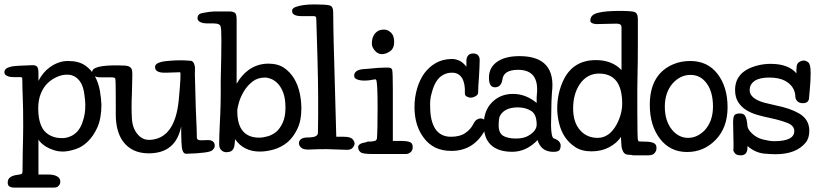

<svg xmlns="http://www.w3.org/2000/svg" viewBox="-42 -677 3694 869"><path d="M61 8Q63 -67 63 -108Q63 -149 62.5 -180Q62 -211 61 -235Q59 -284 59 -315Q59 -326 57 -326.5Q55 -327 52 -328H20Q5 -328 -4 -331Q-12 -334 -17 -338Q-22 -342 -22 -351Q-22 -369 10 -376Q32 -380 106 -382Q120 -382 126 -375Q132 -368 132 -346Q132 -345 132 -311Q152 -350 184 -373Q223 -401 266 -401Q314 -401 343 -381Q372 -361 388 -331Q404 -301 410 -267Q416 -232 417 -203Q417 -142 399 -101Q381 -61 355 -36Q329 -11 300 -2Q270 8 245 9Q220 9 200 2Q160 -11 138 -37Q134 -41 132 -46Q132 28 132 113H179Q201 113 216 121Q231 129 231 146Q231 158 219 168Q213 172 202 172H20Q12 172 5 169Q-8 165 -7 148Q-7 119 40 114Q56 112 58 108Q60 105 60 95.5Q60 86 61 8ZM131 -187Q131 -126 153 -92Q165 -74 187 -63Q210 -51 243 -52Q257 -52 275 -59Q293 -66 308 -82Q325 -101 333 -129Q345 -163 344 -204Q344 -223 340 -248Q334 -303 303 -326Q285 -340 259 -339Q239 -339 216 -329Q193 -319 174 -301Q155 -283 143 -254Q131 -225 131 -187Z M375 -351Q375 -383 496 -381Q514 -381 525 -380Q550 -378 555 -361Q557 -352 557 -340Q557 -312 555 -252Q552 -192 555 -140Q558 -88 591 -59Q611 -42 638 -44Q750 -51 767 -224Q779 -350 773 -350Q768 -350 710 -348Q657 -346 660 -376Q662 -396 715 -401Q768 -406 805 -403Q824 -402 826 -401Q834 -396 837 -387Q841 -377 840.5 -365Q840 -353 840 -340Q845 -141 847 -119Q848 -111 849 -54Q849 -42 868 -42Q868 -42 899 -43Q929 -43 930 -18Q930 -7 919 3Q906 16 800 19Q788 19 783 0Q778 -16 778 -105Q754 17 631 17Q554 17 514 -38Q482 -83 482 -160Q482 -160 482 -229Q482 -318 479.5 -322.5Q477 -327 460 -327H415Q375 -327 375 -351Z M1199 -1Q1165 9 1134 9Q1061 9 1022 -47Q1021 -36 1020 -25Q1018 0 1003 8Q996 11 983 12Q970 12 960 3Q950 -6 950 -24Q950 -60 953 -120Q958 -204 957 -311Q963 -549 957 -553Q957 -571 925 -571H894Q879 -571 867 -576Q852 -582 852 -595Q852 -614 874 -618Q910 -625 926 -625H1002Q1009 -625 1020 -620Q1029 -615 1029 -589Q1029 -444 1029 -298Q1051 -337 1084 -361Q1124 -389 1173 -389Q1216 -389 1245 -369Q1298 -332 1315 -254Q1322 -219 1322 -186Q1322 -131 1304 -94Q1286 -56 1259 -33Q1232 -11 1199 -1ZM1032 -174Q1032 -114 1057 -84Q1082 -54 1131 -54Q1148 -54 1169.5 -60Q1191 -66 1209 -81Q1226 -96 1238 -122.5Q1250 -149 1250 -189.5Q1250 -230 1240.5 -256Q1231 -282 1216.5 -297.5Q1202 -313 1186 -319.5Q1170 -326 1157 -326Q1124 -326 1100.5 -307.5Q1077 -289 1062 -264Q1047 -239 1039.5 -213.5Q1032 -188 1032 -174Z M1526 1Q1497 0 1436 -2Q1392 -2 1354 0Q1331 0 1322 -8Q1311 -17 1311 -29Q1311 -40 1320 -47Q1330 -56 1361 -55Q1397 -57 1397 -76Q1400 -232 1395 -409Q1390 -576 1390 -577Q1390 -598 1387.5 -601Q1385 -604 1377 -604H1324Q1281 -604 1280 -626Q1279 -639 1295 -645Q1326 -657 1380 -657Q1434 -657 1450 -652.5Q1466 -648 1466 -622Q1467 -573 1467 -543Q1467 -540 1468 -501Q1468 -501 1468 -494Q1473 -308 1480 -58H1514Q1543 -58 1553 -48Q1562 -38 1563 -28Q1562 -17 1554 -8Q1545 2 1526 1Z M1664 -49Q1667 -84 1667 -191.5Q1667 -299 1661 -315Q1659 -318 1656 -318Q1598 -306 1571 -319Q1561 -324 1561 -334Q1561 -360 1601 -364Q1613 -365 1627 -366Q1627 -361 1627 -366Q1674 -371 1699 -371H1716Q1730 -371 1733 -361Q1736 -347 1736 -274Q1736 -157 1736 -39H1780Q1799 -39 1813 -34Q1826 -29 1826 -12Q1826 5 1816 12Q1807 20 1795 20H1643Q1600 20 1590 12Q1579 3 1579 -11Q1579 -28 1614 -33Q1624 -38 1634 -36Q1652 -38 1657 -40Q1662 -43 1664 -49ZM1641 -479Q1641 -520 1669 -537Q1680 -543 1696.5 -543Q1713 -543 1727.5 -529.5Q1742 -516 1742 -487Q1742 -458 1723.5 -445Q1705 -432 1686.5 -432Q1668 -432 1654.5 -448Q1641 -464 1641 -479Z M2040 -401Q2055 -393 2069 -375Q2069 -390 2069 -403Q2069 -417 2077 -426Q2084 -435 2100 -435Q2115 -435 2122.5 -426Q2130 -417 2129 -402Q2128 -382 2128 -370Q2126 -324 2123 -289Q2122 -259 2122 -258Q2122 -248 2111 -242Q2100 -235 2087 -235Q2080 -235 2070.5 -240Q2061 -245 2062 -257Q2064 -299 2049 -324Q2033 -349 2002 -348Q1981 -348 1962 -337Q1943 -326 1931 -305Q1919 -285 1912 -256Q1903 -228 1905 -193Q1905 -130 1928 -94Q1952 -58 1999 -58Q2040 -58 2064 -75Q2089 -92 2101 -117Q2109 -132 2117 -136Q2125 -141 2133.5 -141Q2142 -141 2151 -135Q2161 -127 2161 -114Q2161 -106 2159 -100Q2157 -94 2153 -88Q2102 6 2001 6Q1960 6 1928 -9Q1897 -25 1877 -52Q1856 -79 1845 -114Q1834 -150 1834 -193Q1834 -236 1846 -277Q1858 -317 1879 -346Q1901 -375 1931 -392Q1961 -409 2000 -410Q2020 -411 2040 -401Z M2456 10Q2406 7 2391 -43Q2340 10 2276.5 10Q2213 10 2180 -21Q2147 -52 2147.5 -114Q2148 -176 2184 -213Q2222 -252 2280 -252Q2338 -252 2387 -211V-237L2388 -251Q2399 -361 2303 -361Q2237 -361 2232 -317Q2226 -280 2195 -282Q2171 -284 2171 -326Q2171 -371 2207.5 -397Q2244 -423 2309 -423Q2477 -423 2456 -257Q2455 -237 2454 -217Q2453 -137 2452 -109Q2453 -56 2464 -51Q2505 -37 2493 -3Q2489 12 2456 10ZM2302 -191Q2242 -191 2221 -153Q2215 -142 2215 -108Q2215 -75 2236 -62Q2257 -50 2293 -50Q2329 -50 2350 -63Q2386 -84 2387 -112Q2387 -160 2362 -175Q2337 -191 2302 -191Z M2845 -591Q2845 -591 2845 -491Q2845 -391 2843.5 -341.5Q2842 -292 2842.5 -170.5Q2843 -49 2845 -45Q2847 -41 2847 -38Q2851 -36 2877 -36Q2903 -36 2917 -29.5Q2931 -23 2929 -3Q2929 6 2920.5 16Q2912 26 2893 26H2856Q2822 26 2822 26Q2820 24 2802.5 23.5Q2785 23 2778 8.5Q2771 -6 2770.5 -21.5Q2770 -37 2769 -45Q2768 -53 2769 -58Q2750 -29 2715 -10.5Q2680 8 2635.5 8Q2591 8 2562 -11Q2505 -48 2488 -121Q2480 -155 2480 -185Q2480 -257 2510 -318Q2554 -405 2655 -405Q2728 -405 2771 -360Q2771 -360 2771 -551Q2771 -564 2764 -567Q2757 -570 2748.5 -570Q2740 -570 2659 -568Q2650 -568 2641 -571Q2628 -576 2630 -585Q2630 -612 2669 -620Q2698 -627 2754 -627.5Q2810 -628 2827.5 -623.5Q2845 -619 2845 -591ZM2844 -449ZM2774 -208Q2774 -344 2669 -344Q2615 -344 2582 -296Q2552 -251 2552 -186Q2552 -121 2586 -85Q2616 -53 2663 -53Q2715 -53 2748 -112Q2774 -160 2774 -208Z M3005 -386Q3040 -401 3082 -401Q3161 -401 3206 -342Q3251 -283 3251 -191.5Q3251 -100 3197.5 -44.5Q3144 11 3067.5 11Q2991 11 2945 -49Q2899 -109 2899 -202Q2899 -341 3005 -386ZM3002 -299Q2967 -258 2967 -194Q2967 -128 3001 -88Q3031 -53 3072.5 -53Q3114 -53 3148 -88Q3185 -129 3185 -194.5Q3185 -260 3157 -299Q3129 -338 3083 -338Q3037 -338 3002 -299Z M3462 -38Q3553 -38 3553 -84Q3553 -109 3519.5 -121.5Q3486 -134 3447.5 -142Q3409 -150 3382.5 -158Q3356 -166 3334.5 -179.5Q3313 -193 3299 -215Q3285 -237 3285 -270Q3285 -355 3388 -381Q3416 -388 3446 -388Q3526 -388 3563 -345Q3562 -359 3563 -367Q3563 -389 3574.5 -396Q3586 -403 3596 -403Q3606 -403 3616.5 -394.5Q3627 -386 3627 -348Q3627 -310 3623.5 -276Q3620 -242 3620 -237Q3620 -210 3592 -210Q3564 -210 3558 -236Q3558 -285 3512 -311Q3484 -326 3439.5 -326Q3395 -326 3373 -310.5Q3351 -295 3351 -269Q3351 -231 3418 -212Q3438 -207 3469 -200Q3534 -187 3574 -164Q3621 -137 3621 -85Q3621 -51 3604 -31Q3561 21 3468 21Q3447 21 3414 18Q3375 13 3341 -16Q3341 -16 3341 -9Q3341 26 3311 26Q3291 26 3284 16.5Q3277 7 3277 3Q3278 3 3278 -24Q3277 -50 3276 -126Q3276 -143 3280.5 -153Q3285 -163 3304.5 -163.5Q3324 -164 3330 -153Q3339 -139 3341 -106Q3342 -92 3362 -72.5Q3382 -53 3412 -45.5Q3442 -38 3462 -38Z"/></svg>

Font: Scratch Savers
Style: Book
Weight: 400
Designer: Pablo Impallari, Rodrigo Fuenzalida, Brenda Gallo
Foundry: Pablo Impallari, Rodrigo Fuenzalida, Brenda Gallo
Version: Version 4.0b1